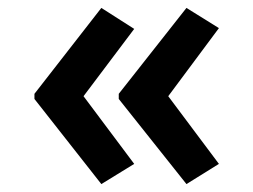

<svg xmlns="http://www.w3.org/2000/svg" viewBox="-20 -513 640 485"><path d="M451 -48 280 -263V-276L451 -493L533 -442L405 -270L533 -99ZM236 -48 67 -263V-276L236 -493L319 -440L191 -270L319 -99Z"/></svg>

Font: Noto Sans Mono SemiBold
Style: Regular
Weight: 600
Designer: Monotype Design Team
Foundry: Monotype Imaging Inc.
Version: Version 2.014; ttfautohint (v1.8.4.7-5d5b)